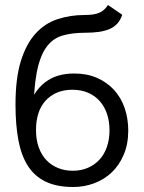

<svg xmlns="http://www.w3.org/2000/svg" viewBox="-20 -740 575 768"><path d="M273 8Q317 8 357 -7Q397 -22 427 -50.5Q457 -79 475 -121.5Q493 -164 493 -218Q493 -266 478.5 -308Q464 -350 436 -380.5Q408 -411 368 -428.5Q328 -446 277 -446Q242 -446 213 -437.5Q184 -429 160 -410.5Q136 -392 117.5 -363Q99 -334 87 -294L114 -272Q114 -381 126.5 -447.5Q139 -514 164.5 -550Q190 -586 229 -597.5Q268 -609 320 -609Q351 -609 375.5 -612.5Q400 -616 418.5 -624Q437 -632 449.5 -646Q462 -660 469 -681L412 -720Q404 -708 395.5 -700.5Q387 -693 376 -688.5Q365 -684 351 -682Q337 -680 318 -680Q261 -680 210.5 -663.5Q160 -647 122.5 -606Q85 -565 63.5 -496Q42 -427 42 -322Q42 -241 53.5 -179.5Q65 -118 91.5 -76.5Q118 -35 162.5 -13.5Q207 8 273 8ZM271 -57Q239 -57 212 -68Q185 -79 165.5 -99.5Q146 -120 135 -150.5Q124 -181 124 -220Q124 -257 133.5 -286.5Q143 -316 162 -337Q181 -358 208 -369.5Q235 -381 269 -381Q305 -381 332.5 -369Q360 -357 379 -335.5Q398 -314 408 -284.5Q418 -255 418 -219Q418 -182 407.5 -152Q397 -122 377.5 -101Q358 -80 331 -68.5Q304 -57 271 -57Z"/></svg>

Font: Tilda Sans VF
Style: Regular
Weight: 400
Designer: ParaType Ltd
Foundry: ParaType Ltd
Version: Version 1.010